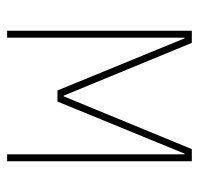

<svg xmlns="http://www.w3.org/2000/svg" viewBox="-30 -530 560 540"><g transform="rotate(90 250.0 -260.0)"><path d="M414.1 0V-499H412.1L265.6 -141.6H234.4L87.9 -499H85.9V0H66.4V-519.5H100.6L249 -159.2H251L399.4 -519.5H433.6V0Z"/></g></svg>

Font: Mgen+ 1m thin
Style: Regular
Weight: 100
Designer: [Source Han Sans]
Ryoko NISHIZUKA  (kana & ideographs); Paul D. Hunt (Latin, Greek & Cyrillic); Wenlong ZHANG  (bopomofo
Version: Version 1.059.20150602